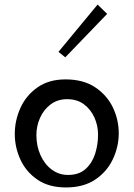

<svg xmlns="http://www.w3.org/2000/svg" viewBox="-20 -812 587 844"><path d="M270 12Q195 12 145 -22Q95 -56 70 -110Q45 -164 45 -223Q45 -283 70 -338Q95 -393 145 -428Q195 -463 268 -463Q346 -463 398 -428.5Q450 -394 476 -340Q502 -286 502 -226Q502 -167 476 -112Q450 -57 398.5 -22.5Q347 12 270 12ZM279 -43Q327 -43 356 -69Q385 -95 398 -135.5Q411 -176 411 -220Q411 -260 395 -295.5Q379 -331 349 -353.5Q319 -376 275 -376Q233 -376 202.5 -353Q172 -330 156 -294Q140 -258 140 -218Q140 -170 158 -130Q176 -90 207.5 -66.5Q239 -43 279 -43ZM267 -560 237 -584 409 -792 451 -751Z"/></svg>

Font: Marhey Light Light
Style: Regular
Weight: 300
Version: Version 1.000